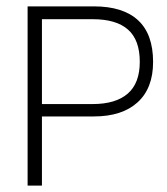

<svg xmlns="http://www.w3.org/2000/svg" viewBox="-20 -583 524 603"><path d="M111.7 0H66.7V-563H111.7ZM103.5 -563H274.7Q366.5 -563 413.7 -519.3Q460.8 -475.7 460.8 -388.3Q460.8 -306 412.2 -261.7Q363.5 -217.3 274.7 -217.3H102.8V-256.2H271.2Q343.2 -256.2 381.1 -288.9Q419 -321.7 419 -388.7Q419 -457.5 382 -490.1Q345 -522.7 271.2 -522.7H103.5Z"/></svg>

Font: Darker Grotesque Light
Style: Regular
Weight: 300
Designer: Gabriel Lam
Foundry: TypeRant
Version: Version 1.000;gftools[0.9.28]